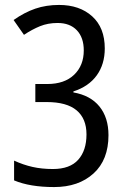

<svg xmlns="http://www.w3.org/2000/svg" viewBox="-20 -811 512 777"><path d="M199 -54Q101 -54 37 -81V-161Q74 -144 111.5 -135.5Q149 -127 194 -127Q263 -127 296.5 -164.5Q330 -202 330 -267Q330 -331 290 -364.5Q250 -398 169 -398H123V-471H171Q241 -471 280 -508.5Q319 -546 319 -607Q319 -659 291 -688.5Q263 -718 213 -718Q174 -718 142 -705Q110 -692 77 -670L35 -730Q79 -761 123 -776Q167 -791 219 -791Q302 -791 353 -745Q404 -699 404 -615Q404 -551 371.5 -506Q339 -461 277 -441V-437Q346 -425 382.5 -380Q419 -335 419 -264Q419 -164 358.5 -109Q298 -54 199 -54Z"/></svg>

Font: Noto Sans Malayalam UI Condensed
Style: Regular
Weight: 400
Width: 3
Designer: Jelle Bosma - Monotype Design Team
Foundry: Monotype Imaging Inc.
Version: Version 2.104; ttfautohint (v1.8.4.7-5d5b)